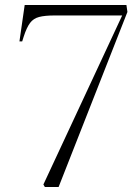

<svg xmlns="http://www.w3.org/2000/svg" viewBox="-20 -750 532 770"><path d="M160 0 154 -10 470 -688H199Q160 -688 137 -682Q114 -676 100.5 -658Q87 -640 75 -603L69 -584H58L79 -730H487L491 -702L215 0Z"/></svg>

Font: Display Extralight
Style: Italic
Weight: 200
Italic angle: -2°
Designer: Latin by Veronika Burian and Jose Scaglione. Greek by Irene Vlachou. Cyrillic by Vera Evstafieva
Foundry: TypeTogether
Version: Version 3.002